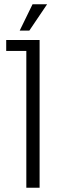

<svg xmlns="http://www.w3.org/2000/svg" viewBox="-20 -877 307 897"><path d="M103 0V-639H9V-690H165V0ZM72 -734 132 -857H200L117 -734Z"/></svg>

Font: Mozilla Headline ExtraLight
Style: Regular
Weight: 200
Designer: Studio DRAMA
Foundry: Studio DRAMA
Version: Version 1.000